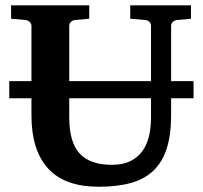

<svg xmlns="http://www.w3.org/2000/svg" viewBox="-20 -691 769 727"><path d="M551.8 -318.8H242.2V-246.1Q242.2 -152.3 281.7 -109.6Q321.3 -66.9 403.8 -66.9Q443.4 -66.9 471.2 -79.8Q499 -92.8 517.1 -116.2Q535.2 -139.6 543.5 -172.6Q551.8 -205.6 551.8 -246.1ZM627.9 -318.8V-253.9Q627.9 -180.2 611.3 -128.7Q594.7 -77.1 561 -44.9Q527.3 -12.7 475.8 1.7Q424.3 16.1 354 16.1Q225.1 16.1 162.1 -53Q99.1 -122.1 99.1 -253.9V-318.8H15.1V-383.8H99.1V-592.8Q99.1 -602.5 92 -608.4Q85 -614.3 76.2 -615.2L22 -620.1V-670.9H317.9V-620.1L264.2 -615.2Q255.9 -614.3 249 -608.4Q242.2 -602.5 242.2 -592.8V-383.8H551.8V-592.8Q551.8 -602.5 545.4 -608.4Q539.1 -614.3 529.8 -615.2L473.1 -620.1V-670.9H703.1V-620.1L649.9 -615.2Q641.6 -614.3 634.8 -608.4Q627.9 -602.5 627.9 -592.8V-383.8H712.9V-318.8Z"/></svg>

Font: Charis SIL Phon
Style: Bold
Weight: 700
Foundry: SIL International
Version: Version 5.000